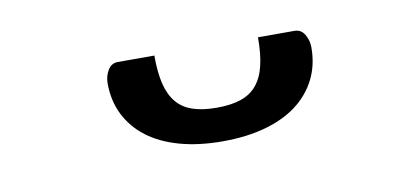

<svg xmlns="http://www.w3.org/2000/svg" viewBox="-31 -783 578 270"><g transform="rotate(-10 258.0 -648.0)"><path d="M271 -629Q291.5 -629 305.5 -633.8Q319.5 -638.5 328.2 -649Q337 -659.5 341 -676Q345 -692.5 345 -716.5H397Q406.5 -716.5 411.5 -708Q416.5 -699.5 416.5 -689.5Q416.5 -664.5 406.5 -644.5Q396.5 -624.5 377.8 -610.2Q359 -596 332 -588.5Q305 -581 271 -581Q237 -581 210 -588.5Q183 -596 164.2 -610.2Q145.5 -624.5 135.5 -644.5Q125.5 -664.5 125.5 -689.5Q125.5 -699.5 130.5 -708Q135.5 -716.5 145 -716.5H197Q197 -692.5 201 -676Q205 -659.5 213.8 -649Q222.5 -638.5 236.5 -633.8Q250.5 -629 271 -629Z"/></g></svg>

Font: Lato
Style: Regular
Weight: 400
Designer: Lukasz Dziedzic with Adam Twardoch and Botio Nikoltchev
Foundry: tyPoland Lukasz Dziedzic
Version: Version 2.015; 2015-08-06; http://www.latofonts.com/